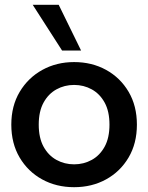

<svg xmlns="http://www.w3.org/2000/svg" viewBox="-20 -766 616 798"><path d="M288 12Q214 12 155 -20.5Q96 -53 61.5 -111.5Q27 -170 27 -248Q27 -326 62 -384.5Q97 -443 156 -475.5Q215 -508 288 -508Q362 -508 421 -475.5Q480 -443 514.5 -384.5Q549 -326 549 -248Q549 -170 514.5 -111.5Q480 -53 421 -20.5Q362 12 288 12ZM288 -83Q328 -83 361.5 -101.5Q395 -120 415 -156.5Q435 -193 435 -248Q435 -303 415 -339.5Q395 -376 361.5 -394.5Q328 -413 288 -413Q248 -413 214.5 -394.5Q181 -376 161 -339.5Q141 -303 141 -248Q141 -193 161 -156.5Q181 -120 214.5 -101.5Q248 -83 288 -83ZM238 -556 116 -746H224L317 -556Z"/></svg>

Font: HostGroteskMedium
Style: Regular
Weight: 500
Designer: Doukan Karapınar based on Poppins by Indian Type Foundry, Jonny Pinhorn
Foundry: Element Type
Version: Version 1.001; ttfautohint (v1.8.4.7-5d5b)